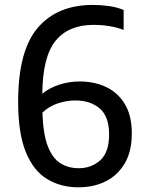

<svg xmlns="http://www.w3.org/2000/svg" viewBox="-20 -770 594 799"><path d="M306.5 9.5Q233 9.5 176.2 -24.8Q119.5 -59 87.5 -137Q55.5 -215 55.5 -346.5Q55.5 -559 137 -654.2Q218.5 -749.5 366 -749.5Q400 -749.5 433.5 -744.8Q467 -740 494.5 -728.5V-645.5Q465.5 -656.5 434 -661.5Q402.5 -666.5 369 -666.5Q265.5 -666.5 211.5 -600.5Q157.5 -534.5 156 -380Q185 -404 226 -417.5Q267 -431 311.5 -431Q372.5 -431 421.8 -407.8Q471 -384.5 499.8 -336.5Q528.5 -288.5 528.5 -214.5Q528.5 -141 499.8 -91.2Q471 -41.5 421 -16Q371 9.5 306.5 9.5ZM293.5 -352Q258.5 -352 221.8 -340.2Q185 -328.5 156.5 -301.5Q159.5 -211 179.2 -160.8Q199 -110.5 232 -90.2Q265 -70 307.5 -70Q360.5 -70 397.2 -103Q434 -136 434 -210.5Q434 -285.5 394.8 -318.8Q355.5 -352 293.5 -352Z"/></svg>

Font: Encode Sans SemiCondensed SemiCondensed Medium
Style: Regular
Weight: 500
Width: 4
Designer: Multiple Designers
Foundry: Impallari Type
Version: Version 3.000; ttfautohint (v1.8.3) -l 8 -r 50 -G 200 -x 14 